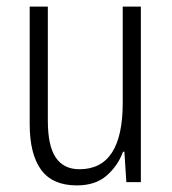

<svg xmlns="http://www.w3.org/2000/svg" viewBox="-20 -552 521 582"><path d="M407 -532V0H363L357 -92H353Q337 -49 303 -19.5Q269 10 213 10Q139 10 104.5 -37.5Q70 -85 70 -176V-532H125V-186Q125 -110 149 -74.5Q173 -39 221 -39Q352 -39 352 -240V-532Z"/></svg>

Font: Noto Sans Gurmukhi UI Condensed Light
Style: Regular
Weight: 300
Width: 3
Designer: Jelle Bosma - Monotype Design Team
Foundry: Monotype Imaging Inc.
Version: Version 2.004; ttfautohint (v1.8.4.7-5d5b)